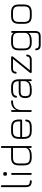

<svg xmlns="http://www.w3.org/2000/svg" viewBox="1662 -2392 930 4293"><g transform="rotate(-90 2126.5 -245.0)"><path d="M223 0Q154 0 122 -31.5Q90 -63 90 -131V-669Q90 -690 111 -690Q132 -690 132 -669V-131Q132 -80 151.5 -61Q171 -42 222 -42Q244 -42 244 -21Q244 0 223 0Z M375 -555Q345 -555 345 -586V-606Q345 -636 375 -636H395Q425 -636 425 -606V-586Q425 -555 395 -555ZM364 -21V-440Q364 -461 385 -461Q406 -461 406 -440V-21Q406 0 385 0Q364 0 364 -21Z M751 0Q660 0 618 -42Q576 -84 576 -175V-286Q576 -378 618 -419.5Q660 -461 751 -461H966V-669Q966 -690 987 -690Q1008 -690 1008 -669V-21Q1008 0 987 0Q966 0 966 -21V-76Q923 0 789 0ZM789 -42Q873 -42 919.5 -69.5Q966 -97 966 -151V-419H751Q678 -419 648 -389.5Q618 -360 618 -286V-175Q618 -102 648 -72Q678 -42 751 -42Z M1344 0Q1253 0 1211 -41.5Q1169 -83 1169 -174V-286Q1169 -378 1211 -420Q1253 -462 1344 -461H1426Q1517 -461 1559 -419.5Q1601 -378 1601 -286V-236Q1601 -215 1580 -215H1211V-174Q1211 -101 1241 -71.5Q1271 -42 1344 -42H1426Q1494 -42 1524 -60.5Q1554 -79 1558 -124Q1559 -145 1580 -145Q1602 -145 1600 -123Q1595 -59 1552.5 -29.5Q1510 0 1426 0ZM1344 -419Q1271 -420 1241 -390Q1211 -360 1211 -286V-257H1559V-286Q1559 -360 1529 -389.5Q1499 -419 1426 -419Z M1813 -21Q1813 0 1792 0Q1771 0 1771 -21V-440Q1771 -461 1792 -461Q1813 -461 1813 -440V-346Q1864 -461 2010 -461Q2031 -461 2031 -440Q2031 -419 2010 -419Q1920 -419 1869.5 -376Q1819 -333 1814 -251Q1814 -247 1813 -245Z M2226 0Q2150 0 2115.5 -34.5Q2081 -69 2081 -145Q2081 -221 2116 -256Q2151 -291 2226 -291H2459Q2458 -361 2428 -390Q2398 -419 2326 -419H2268Q2200 -419 2169 -403.5Q2138 -388 2132 -350Q2129 -330 2111 -330Q2088 -330 2090 -352Q2097 -461 2268 -461H2326Q2417 -461 2459 -419.5Q2501 -378 2501 -286V-21Q2501 0 2480 0Q2459 0 2459 -21V-80Q2413 0 2282 0ZM2282 -42Q2444 -42 2458 -152Q2458 -153 2458.5 -155Q2459 -157 2459 -158V-249H2226Q2168 -249 2145.5 -226Q2123 -203 2123 -145Q2123 -87 2145.5 -64.5Q2168 -42 2226 -42Z M2662 0Q2641 0 2641 -21Q2641 -32 2650 -44L2955 -419H2749Q2708 -419 2690.5 -406Q2673 -393 2669 -359Q2668 -338 2648 -338Q2625 -338 2627 -360Q2631 -412 2661 -436.5Q2691 -461 2749 -461H2994Q3015 -461 3015 -440Q3015 -428 3006 -416L2703 -42H2931Q2970 -42 2988.5 -56Q3007 -70 3011 -102Q3014 -123 3033 -123Q3056 -123 3053 -101Q3042 0 2931 0Z M3323 0Q3232 0 3190 -41.5Q3148 -83 3148 -174V-286Q3148 -378 3190 -420Q3232 -462 3323 -461H3405Q3506 -461 3538 -404V-440Q3538 -461 3559 -461Q3580 -461 3580 -440V77Q3580 141 3550.5 170.5Q3521 200 3457 200H3271Q3212 200 3182.5 175.5Q3153 151 3149 99Q3147 77 3169 77Q3190 77 3191 98Q3194 132 3212 145Q3230 158 3271 158H3457Q3504 158 3521 141Q3538 124 3538 77V-75Q3495 0 3361 0ZM3323 -42H3361Q3445 -42 3491.5 -69.5Q3538 -97 3538 -151V-307Q3538 -367 3506.5 -393Q3475 -419 3405 -419H3323Q3250 -420 3220 -390Q3190 -360 3190 -286V-174Q3190 -101 3220 -71.5Q3250 -42 3323 -42Z M3916 0Q3825 0 3783 -41.5Q3741 -83 3741 -174V-286Q3741 -378 3783 -420Q3825 -462 3916 -461H3998Q4089 -461 4131 -419.5Q4173 -378 4173 -286V-175Q4173 -84 4131 -42Q4089 0 3998 0ZM3783 -174Q3783 -101 3813 -71.5Q3843 -42 3916 -42H3998Q4071 -42 4101 -72Q4131 -102 4131 -175V-286Q4131 -360 4101 -389.5Q4071 -419 3998 -419H3916Q3843 -420 3813 -390Q3783 -360 3783 -286Z"/></g></svg>

Font: Jura Light
Style: Regular
Weight: 300
Designer: Daniel Johnson, Alexei Vanyashin
Foundry: Daniel Johnson
Version: Version 5.103